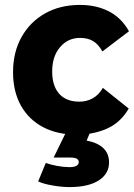

<svg xmlns="http://www.w3.org/2000/svg" viewBox="-20 -537 544 780"><path d="M292 10Q213 10 155 -20.5Q97 -51 65 -108Q33 -165 33 -244Q33 -325 67.5 -386.5Q102 -448 163 -482.5Q224 -517 305 -517Q371 -517 422 -491Q473 -465 504 -410L396 -328Q380 -357 358.5 -370Q337 -383 305 -383Q256 -383 224 -345.5Q192 -308 192 -247Q192 -188 220.5 -156Q249 -124 303 -124Q332 -124 356.5 -137.5Q381 -151 398 -180L503 -96Q469 -38 413.5 -14Q358 10 292 10ZM262 223Q231 223 193.5 216.5Q156 210 135 200L166 125Q185 132 212 137Q239 142 262 142Q300 142 300 121Q300 113 292.5 108Q285 103 263 103H198L257 -18H354L332 34Q423 52 423 123Q423 169 381 196Q339 223 262 223Z"/></svg>

Font: Livvic
Style: Bold
Weight: 700
Designer: Jacques Le Bailly, Baron von Fonthausen
Version: Version 1.001; ttfautohint (v1.8.2)